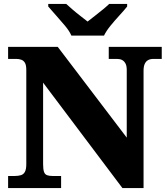

<svg xmlns="http://www.w3.org/2000/svg" viewBox="-20 -951 846 971"><path d="M21 0V-61H54Q72 -61 85.5 -65Q99 -69 106 -82Q113 -95 113 -121V-597Q113 -622 106 -633.5Q99 -645 87.5 -649Q76 -653 63 -653H21V-714H272L621 -255V-597Q621 -618 614.5 -630Q608 -642 597.5 -647.5Q587 -653 573 -653H530V-714H798V-653H755Q740 -653 729 -647Q718 -641 712 -628Q706 -615 706 -593V0H599L198 -533V-121Q198 -95 202.5 -82Q207 -69 218 -65Q229 -61 246 -61H289V0ZM341 -771Q331 -794 309 -820.5Q287 -847 263.5 -873Q240 -899 224 -918V-931H315Q326 -921 345.5 -904Q365 -887 386.5 -870.5Q408 -854 423 -842Q438 -854 459.5 -870.5Q481 -887 501.5 -904Q522 -921 532 -931H623V-918Q608 -899 584 -873Q560 -847 538.5 -820.5Q517 -794 506 -771Z"/></svg>

Font: Noto Rashi Hebrew Black
Style: Regular
Weight: 900
Version: Version 1.006